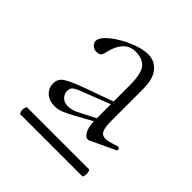

<svg xmlns="http://www.w3.org/2000/svg" viewBox="-109 -706 494 494"><g transform="rotate(45 138.0 -459.0)"><path d="M270 -407Q274 -407 275.5 -403.5Q277 -400 275 -398L207 -366Q197 -362 189 -373.5Q181 -385 180 -409L136 -385Q114 -373 103.5 -369Q93 -365 81 -365Q61 -365 49 -376Q37 -387 37 -404Q37 -420 49.5 -429Q62 -438 97 -451L180 -481V-538Q180 -584 167 -598Q154 -612 130 -612Q109 -612 96 -598Q83 -584 78 -561Q76 -551 72.5 -545.5Q69 -540 58 -540Q49 -540 43 -546Q37 -552 37 -558Q37 -572 58 -589Q79 -606 107.5 -618Q136 -630 157 -630Q181 -630 196 -612Q211 -594 211 -558V-441Q211 -418 216 -408Q221 -398 234 -398Q242 -398 269 -407ZM180 -420V-471L103 -441Q87 -435 81.5 -430Q76 -425 76 -416Q76 -405 84 -397Q92 -389 105 -389Q117 -389 131 -395ZM263 -301Q263 -288 258 -288H34Q32 -288 30.5 -292Q29 -296 29 -301Q29 -305 30.5 -309Q32 -313 33 -313H258Q260 -313 261.5 -309Q263 -305 263 -301Z"/></g></svg>

Font: Cormorant Garamond Light
Style: Regular
Weight: 300
Designer: Christian Thalmann (Catharsis Fonts)
Version: Version 3.000